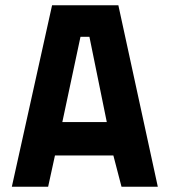

<svg xmlns="http://www.w3.org/2000/svg" viewBox="-20 -710 645 730"><path d="M25 0H163L189 -119H411L442 0H580L430 -690H178ZM286 -570H320L386 -246H217Z"/></svg>

Font: TitilliumMaps29L
Style: 999 wt
Weight: 900
Designer: Campivisivi
Foundry: Accademia di Belle Arti di Urbino and students of MA course of Visual design